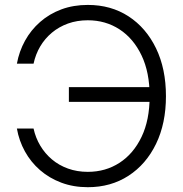

<svg xmlns="http://www.w3.org/2000/svg" viewBox="-20 -758 753 788"><path d="M340.3 10.3Q281.2 10.3 231.7 -8.3Q182.1 -26.9 144.3 -59.8Q106.4 -92.8 82.3 -136.5Q58.1 -180.2 49.3 -230.5H117.7Q126 -192.4 145.3 -160.2Q164.6 -127.9 193.1 -103.8Q221.7 -79.6 259 -66.2Q296.4 -52.7 340.3 -52.7Q413.1 -52.7 470.5 -89.8Q527.8 -127 561 -196.3Q594.2 -265.6 594.2 -363.3Q594.2 -460.9 561 -530.5Q527.8 -600.1 470.5 -637.5Q413.1 -674.8 340.3 -674.8Q296.4 -674.8 259 -661.4Q221.7 -647.9 192.9 -623.8Q164.1 -599.6 145 -567.4Q126 -535.2 117.7 -496.6H49.3Q58.6 -547.4 82.8 -591.1Q106.9 -634.8 144.8 -668Q182.6 -701.2 231.9 -719.5Q281.2 -737.8 340.3 -737.8Q435.5 -737.8 507.6 -690.9Q579.6 -644 620.4 -559.8Q661.1 -475.6 661.1 -363.3Q661.1 -251.5 620.4 -167.5Q579.6 -83.5 507.3 -36.6Q435.1 10.3 340.3 10.3ZM262.7 -339.8V-400.4H615.7V-339.8Z"/></svg>

Font: Inter 24pt Light
Style: Regular
Weight: 300
Designer: Rasmus Andersson
Foundry: rsms
Version: Version 4.001;git-66647c0bb